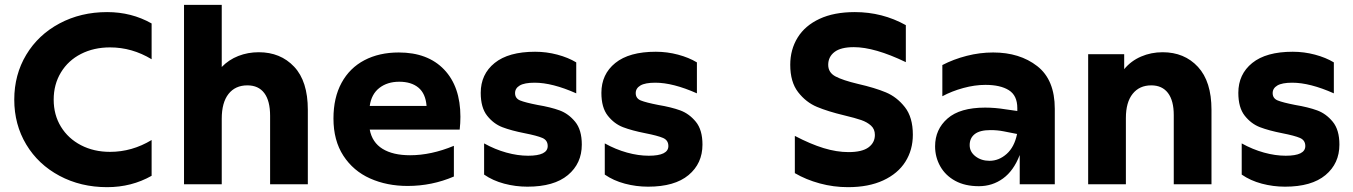

<svg xmlns="http://www.w3.org/2000/svg" viewBox="-20 -762 5596 794"><path d="M39 -350Q39 -453 88.5 -535.5Q138 -618 226 -665Q314 -712 423 -712Q524 -712 607 -665V-517Q526 -566 435 -566Q368 -566 315 -539Q262 -512 232 -462.5Q202 -413 202 -350Q202 -287 232 -238Q262 -189 315 -161.5Q368 -134 435 -134Q526 -134 607 -183V-35Q524 12 423 12Q314 12 226 -35Q138 -82 88.5 -164.5Q39 -247 39 -350Z M741 -742H897V-485Q926 -515 965.5 -530.5Q1005 -546 1050 -546Q1140 -546 1196.5 -486Q1253 -426 1253 -308V0H1097V-283Q1097 -345 1073 -377Q1049 -409 1003 -409Q953 -409 925 -373.5Q897 -338 897 -271V0H741Z M1359 -272Q1359 -358 1392.5 -419.5Q1426 -481 1487 -513Q1548 -545 1629 -545Q1749 -545 1816.5 -474.5Q1884 -404 1884 -279Q1884 -253 1881 -226H1509Q1519 -173 1562 -146.5Q1605 -120 1676 -120Q1763 -120 1857 -159V-32Q1766 7 1666 7Q1580 7 1510.5 -24Q1441 -55 1400 -118Q1359 -181 1359 -272ZM1631 -424Q1582 -424 1549 -398.5Q1516 -373 1509 -324H1744Q1740 -375 1710.5 -399.5Q1681 -424 1631 -424Z M1982 -40V-169Q2027 -144 2074 -131Q2121 -118 2164 -118Q2245 -118 2245 -158Q2245 -182 2223 -191.5Q2201 -201 2150 -211Q2094 -222 2057.5 -236Q2021 -250 1994.5 -283.5Q1968 -317 1968 -378Q1968 -455 2025.5 -501.5Q2083 -548 2193 -548Q2240 -548 2285 -536Q2330 -524 2363 -504V-376Q2264 -420 2191 -420Q2149 -420 2129.5 -408.5Q2110 -397 2110 -377Q2110 -355 2131 -346.5Q2152 -338 2203 -328Q2257 -319 2294 -305.5Q2331 -292 2358.5 -258.5Q2386 -225 2386 -164Q2386 -86 2328.5 -38Q2271 10 2161 10Q2112 10 2065 -2.5Q2018 -15 1982 -40Z M2481 -40V-169Q2526 -144 2573 -131Q2620 -118 2663 -118Q2744 -118 2744 -158Q2744 -182 2722 -191.5Q2700 -201 2649 -211Q2593 -222 2556.5 -236Q2520 -250 2493.5 -283.5Q2467 -317 2467 -378Q2467 -455 2524.5 -501.5Q2582 -548 2692 -548Q2739 -548 2784 -536Q2829 -524 2862 -504V-376Q2763 -420 2690 -420Q2648 -420 2628.5 -408.5Q2609 -397 2609 -377Q2609 -355 2630 -346.5Q2651 -338 2702 -328Q2756 -319 2793 -305.5Q2830 -292 2857.5 -258.5Q2885 -225 2885 -164Q2885 -86 2827.5 -38Q2770 10 2660 10Q2611 10 2564 -2.5Q2517 -15 2481 -40Z M3267 -46V-200Q3332 -166 3386 -149.5Q3440 -133 3489 -133Q3545 -133 3571.5 -152.5Q3598 -172 3598 -204Q3598 -228 3582 -242.5Q3566 -257 3541.5 -265.5Q3517 -274 3471 -285Q3404 -301 3358.5 -320Q3313 -339 3280.5 -381Q3248 -423 3248 -494Q3248 -557 3278.5 -606.5Q3309 -656 3369 -684Q3429 -712 3515 -712Q3629 -712 3726 -658V-505Q3597 -567 3511 -567Q3457 -567 3431 -547Q3405 -527 3405 -494Q3405 -462 3435 -446Q3465 -430 3528 -415Q3598 -399 3643.5 -380Q3689 -361 3722 -319Q3755 -277 3755 -205Q3755 -142 3724 -93Q3693 -44 3632.5 -16Q3572 12 3487 12Q3427 12 3370 -3.5Q3313 -19 3267 -46Z M4197 -121Q4172 -56 4128 -24Q4084 8 4028 8Q3971 8 3930.5 -14Q3890 -36 3868.5 -74Q3847 -112 3847 -157Q3847 -227 3898.5 -272Q3950 -317 4054 -317Q4095 -317 4138 -310L4187 -303V-315Q4187 -367 4152 -389Q4117 -411 4055 -411Q4011 -411 3963.5 -398Q3916 -385 3877 -364V-493Q3923 -517 3977.5 -531Q4032 -545 4087 -545Q4197 -545 4269.5 -488.5Q4342 -432 4342 -312V0H4197ZM4072 -97Q4111 -97 4143 -125.5Q4175 -154 4186 -208L4130 -219Q4105 -224 4076 -224Q4032 -224 4011 -207.5Q3990 -191 3990 -162Q3990 -134 4014 -115.5Q4038 -97 4072 -97Z M4480 -538H4629V-476Q4657 -510 4698.5 -528Q4740 -546 4788 -546Q4878 -546 4934 -485.5Q4990 -425 4990 -308V0H4834V-286Q4834 -346 4810 -377.5Q4786 -409 4741 -409Q4692 -409 4664 -374Q4636 -339 4636 -274V0H4480Z M5115 -40V-169Q5160 -144 5207 -131Q5254 -118 5297 -118Q5378 -118 5378 -158Q5378 -182 5356 -191.5Q5334 -201 5283 -211Q5227 -222 5190.5 -236Q5154 -250 5127.5 -283.5Q5101 -317 5101 -378Q5101 -455 5158.5 -501.5Q5216 -548 5326 -548Q5373 -548 5418 -536Q5463 -524 5496 -504V-376Q5397 -420 5324 -420Q5282 -420 5262.5 -408.5Q5243 -397 5243 -377Q5243 -355 5264 -346.5Q5285 -338 5336 -328Q5390 -319 5427 -305.5Q5464 -292 5491.5 -258.5Q5519 -225 5519 -164Q5519 -86 5461.5 -38Q5404 10 5294 10Q5245 10 5198 -2.5Q5151 -15 5115 -40Z"/></svg>

Font: Chess Sans
Style: Bold
Weight: 700
Designer: Wolf Bōese
Foundry: Wolf Bōese
Version: Version 7.223